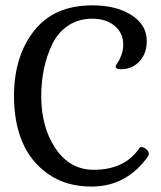

<svg xmlns="http://www.w3.org/2000/svg" viewBox="-20 -683 599 716"><path d="M533.2 -101.6Q535.2 -107.4 535.2 -109.4Q535.2 -118.2 525.4 -126.5Q515.6 -134.8 505.9 -134.8Q502.9 -134.8 500 -130.9Q445.3 -49.8 329.1 -49.8Q241.2 -49.8 187.5 -128.9Q133.8 -208 133.8 -324.2Q133.8 -377.9 144 -426.8Q154.3 -475.6 175.3 -519Q196.3 -562.5 234.9 -587.9Q273.4 -613.3 324.2 -613.3Q376 -613.3 407.7 -586.4Q439.5 -559.6 439.5 -517.6Q439.5 -496.1 432.6 -477.5Q425.8 -459 418.5 -448.7Q411.1 -438.5 411.1 -435.5Q411.1 -424.8 431.6 -424.8Q472.7 -424.8 500 -454.1Q527.3 -483.4 527.3 -530.3Q527.3 -589.8 470.7 -626.5Q414.1 -663.1 324.2 -663.1Q181.6 -663.1 106.9 -567.9Q32.2 -472.7 32.2 -324.2Q32.2 -228.5 63 -154.3Q93.8 -80.1 160.2 -33.7Q226.6 12.7 321.3 12.7Q453.1 12.7 533.2 -101.6Z"/></svg>

Font: Kurale
Style: Regular
Weight: 400
Version: 1.0; ttfautohint (v1.3)